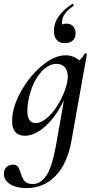

<svg xmlns="http://www.w3.org/2000/svg" viewBox="-45 -682 485 983"><path d="M-25 209Q-25 185 -11.5 173Q2 161 21 161Q39 161 46.5 171.5Q54 182 61 204Q69 231 81 245.5Q93 260 124 260Q162 260 191 219Q220 178 241 66L293 -229L313 -246Q288 -168 249 -109Q210 -50 166.5 -18.5Q123 13 82 13Q51 13 34 -5.5Q17 -24 17 -62Q17 -131 60.5 -210.5Q104 -290 168.5 -344.5Q233 -399 291 -399Q324 -399 351 -380.5Q378 -362 381 -326L327 -357Q343 -359 361 -373.5Q379 -388 388 -407Q390 -409 393 -409Q396 -409 398.5 -407.5Q401 -406 400 -405L320 43Q299 157 239 219Q179 281 90 281Q39 281 7 261Q-25 241 -25 209ZM299 -261Q302 -276 302 -289Q302 -320 287 -337.5Q272 -355 244 -355Q212 -355 182 -329.5Q152 -304 130 -259.5Q108 -215 99 -160Q95 -137 95 -115Q95 -52 137 -52Q169 -52 203.5 -85Q238 -118 264 -167.5Q290 -217 299 -261ZM326 -662Q330 -662 332 -657.5Q334 -653 331 -651Q281 -619 274 -581Q272 -569 272 -564Q272 -539 290 -535L259 -520Q257 -561 294 -561Q318 -561 330 -546.5Q342 -532 342 -511Q342 -488 327.5 -474.5Q313 -461 286 -461Q259 -461 245 -478Q231 -495 231 -523Q231 -564 256 -599Q281 -634 324 -661Z"/></svg>

Font: Cormorant Infant SemiBold
Style: Italic
Weight: 600
Italic angle: -10°
Designer: Christian Thalmann (Catharsis Fonts)
Foundry: Catharsis Fonts
Version: Version 4.000